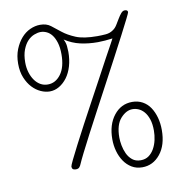

<svg xmlns="http://www.w3.org/2000/svg" viewBox="-77 -735 789 827"><g transform="rotate(-10 317.0 -321.5)"><path d="M30 -513Q30 -548 41 -575.5Q52 -603 69 -622.5Q86 -642 108 -652Q130 -662 152 -662Q180 -662 198 -648Q216 -634 238 -616.5Q260 -599 293.5 -585Q327 -571 387 -571Q405 -571 423.5 -572.5Q442 -574 456 -584Q467 -591 475 -604Q483 -617 490.5 -629.5Q498 -642 505.5 -651Q513 -660 522 -660Q535 -660 535 -650Q535 -647 522.5 -622Q510 -597 489.5 -557.5Q469 -518 442.5 -468Q416 -418 387.5 -364.5Q359 -311 331 -258.5Q303 -206 280 -162Q257 -118 241 -86Q225 -54 220 -42Q217 -34 212 -28Q207 -22 196 -22Q179 -22 179 -37Q179 -41 190.5 -65Q202 -89 221 -125.5Q240 -162 264 -207.5Q288 -253 313.5 -299.5Q339 -346 363 -391Q387 -436 406 -471Q425 -506 437 -527.5Q449 -549 449 -550Q435 -548 416.5 -546.5Q398 -545 385 -545Q344 -545 308.5 -553Q273 -561 241 -582Q249 -567 250.5 -551.5Q252 -536 252 -526Q252 -492 243.5 -463.5Q235 -435 220 -415Q205 -395 185.5 -383.5Q166 -372 144 -372Q125 -372 105 -381Q85 -390 68.5 -407.5Q52 -425 41 -451.5Q30 -478 30 -513ZM373 -122Q373 -186 404.5 -226Q436 -266 485 -266Q510 -266 530 -255Q550 -244 563 -224.5Q576 -205 583 -179.5Q590 -154 590 -125Q590 -59 558.5 -20Q527 19 480 19Q454 19 434 7Q414 -5 400.5 -25Q387 -45 380 -70Q373 -95 373 -122ZM404 -124Q404 -109 407.5 -90Q411 -71 419 -53.5Q427 -36 441.5 -24Q456 -12 478 -12Q499 -12 513.5 -22.5Q528 -33 537.5 -50Q547 -67 551.5 -87.5Q556 -108 556 -128Q556 -158 549 -178.5Q542 -199 531 -211.5Q520 -224 507 -229.5Q494 -235 481 -235Q453 -235 428.5 -207.5Q404 -180 404 -124ZM61 -513Q61 -490 67 -470Q73 -450 83.5 -435Q94 -420 108.5 -411.5Q123 -403 141 -403Q175 -403 198 -434Q221 -465 221 -521Q221 -551 214.5 -572Q208 -593 198 -606Q188 -619 175 -625Q162 -631 149 -631Q136 -631 120.5 -625Q105 -619 92 -605.5Q79 -592 70 -569Q61 -546 61 -513Z"/></g></svg>

Font: Life Savers
Style: Regular
Weight: 400
Version: Version 2.001; ttfautohint (v0.93) -l 8 -r 50 -G 200 -x 14 -